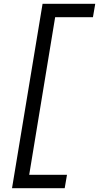

<svg xmlns="http://www.w3.org/2000/svg" viewBox="-20 -843 540 1006"><path d="M43 143 203 -823H479L467 -753H269L133 73H331L319 143Z"/></svg>

Font: Iosevka Oblique
Style: Regular
Weight: 400
Italic angle: -9°
Monospace: yes
Designer: Belleve Invis
Foundry: Belleve Invis
Version: Version 32.5.0; ttfautohint (v1.8.4)